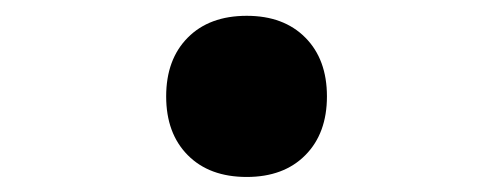

<svg xmlns="http://www.w3.org/2000/svg" viewBox="-20 -400 640 249"><path d="M195.5 -275Q195.5 -323 223.5 -351.2Q251.5 -379.5 300 -379.5Q348 -379.5 376 -351.2Q404 -323 404 -275Q404 -227 376 -198.8Q348 -170.5 300 -170.5Q251.5 -170.5 223.5 -198.8Q195.5 -227 195.5 -275Z"/></svg>

Font: JuliaMono ExtraBoldItalic
Style: Regular
Weight: 800
Italic angle: -9°
Monospace: yes
Designer: cormullion
Foundry: corm
Version: Version 0.049; ttfautohint (v1.8.4)